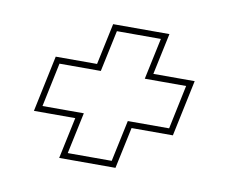

<svg xmlns="http://www.w3.org/2000/svg" viewBox="-47 -517 513 430"><g transform="rotate(10 209.0 -302.0)"><path d="M111.5 -144 131.5 -238H37.5L64.5 -366H158.5L178.5 -460H306.5L286.5 -366H380.5L353.5 -238H259.5L239.5 -144ZM128.5 -158H228.5L248.5 -252H342.5L363.5 -352H269.5L289.5 -446H189.5L169.5 -352H75.5L54.5 -252H148.5Z"/></g></svg>

Font: Tourney Thin
Style: Italic
Weight: 100
Italic angle: -12°
Designer: Tyler Finck
Foundry: Etcetera Type Co
Version: Version 1.015